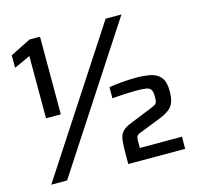

<svg xmlns="http://www.w3.org/2000/svg" viewBox="-101 -796 934 903"><g transform="rotate(-15 366.0 -344.0)"><path d="M97 -308V-611L18 -575V-636L118 -686H169V-308ZM40 0 489 -688H566L117 0ZM415 0V-49Q415 -91 418 -116Q421 -141 434.5 -156Q448 -171 478 -183L577 -223Q597 -231 605.5 -236Q614 -241 616 -250Q618 -259 618 -276Q618 -298 611 -308.5Q604 -319 586.5 -321.5Q569 -324 537 -324Q518 -324 486 -322.5Q454 -321 423 -318V-372Q449 -377 486.5 -380Q524 -383 556 -383Q593 -383 624 -377Q655 -371 673.5 -349.5Q692 -328 692 -281Q692 -248 684.5 -228Q677 -208 660.5 -195Q644 -182 618 -171L509 -128Q499 -125 494.5 -120.5Q490 -116 488.5 -109Q487 -102 487 -89V-59H692V0Z"/></g></svg>

Font: Saira Thin Medium
Style: Regular
Weight: 500
Version: Version 1.101